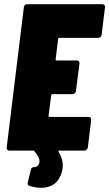

<svg xmlns="http://www.w3.org/2000/svg" viewBox="-20 -720 522 918"><path d="M466 -554 482 -685C483 -694 478 -700 469 -700H110C101 -700 95 -694 94 -685L12 -15C10 -6 16 0 24 0H138C140 0 142 1 144 3C165 26 173 47 167 62C162 74 154 79 145 79C136 79 130 81 128 90L113 152C111 161 113 167 122 169C157 181 243 194 272 114C286 78 282 41 260 6C258 3 260 0 264 0H383C392 0 398 -6 400 -15L416 -146C417 -155 412 -161 403 -161H217C214 -161 212 -163 212 -166L225 -265C225 -268 227 -270 230 -270H327C336 -270 342 -276 343 -285L360 -416C361 -425 356 -431 347 -431H250C247 -431 245 -433 246 -436L258 -534C258 -537 260 -539 263 -539H449C458 -539 465 -545 466 -554Z"/></svg>

Font: Barlow Condensed Black
Style: Italic
Weight: 900
Width: 3
Italic angle: -7°
Designer: Jeremy Tribby
Foundry: Tribby Type
Version: Version 1.422;hotconv 1.0.109;makeotfexe 2.5.65596